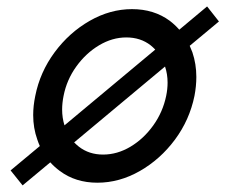

<svg xmlns="http://www.w3.org/2000/svg" viewBox="-20 -558 696 593"><path d="M459.5 -404.8Q453.1 -411.6 445.3 -418Q414.1 -442.4 370.1 -442.4Q326.7 -442.4 285.9 -418Q245.1 -393.6 215.6 -352.5Q186 -311.5 176.3 -261.7Q171.9 -239.7 171.9 -219.7Q171.9 -193.8 179.2 -170.9ZM489.7 -352.5 209 -118.2Q215.8 -111.3 223.6 -105Q254.9 -80.6 298.3 -80.6Q342.3 -80.6 383.1 -105Q423.8 -129.4 453.4 -170.7Q482.9 -211.9 493.2 -261.7Q497.6 -282.7 497.6 -302.7Q497.6 -329.1 489.7 -352.5ZM533.7 -466.3 619.6 -538.1 656.2 -491.7 565.9 -416.5Q570.3 -406.7 574.2 -396.5Q586.4 -360.4 586.4 -320.3Q586.4 -292 580.6 -261.7Q565.4 -187.5 520.3 -126.7Q475.1 -65.9 411.9 -29.8Q348.6 6.3 280.8 6.3Q213.4 6.3 165 -29.8Q148.4 -42 135.3 -56.6L49.8 14.6L12.7 -31.7L103 -106.9Q98.6 -116.7 95.2 -127Q82.5 -162.6 82.5 -202.6Q82.5 -231 88.9 -261.7Q103.5 -335.4 148.7 -396.5Q193.8 -457.5 257.1 -493.7Q320.3 -529.8 387.7 -529.8Q455.6 -529.8 504.4 -493.7Q520.5 -481.4 533.7 -466.3Z"/></svg>

Font: Qaz
Style: Italic
Weight: 400
Italic angle: -11.25°
Designer: GGBotNet
Foundry: f0n7
Version: 0.70